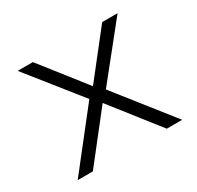

<svg xmlns="http://www.w3.org/2000/svg" viewBox="-110 -597 744 724"><g transform="rotate(-30 262.5 -235.0)"><path d="M35 0 226 -243 45 -470H111L262 -278L413 -470H480L298 -243L490 0H423L262 -205L101 0Z"/></g></svg>

Font: Gantari Light
Style: Regular
Weight: 300
Designer: Anugrah Pasau
Foundry: Lafontype
Version: Version 1.000; ttfautohint (v1.8.3)